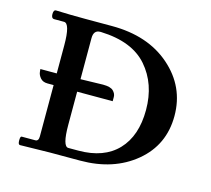

<svg xmlns="http://www.w3.org/2000/svg" viewBox="-77 -574 735 668"><g transform="rotate(15 290.0 -240.5)"><path d="M154 0 47 2Q40 2 40 -13Q40 -28 45 -28H94Q106 -28 106 -45V-230H84Q67 -230 58 -240.5Q49 -251 48 -262L47 -272H106V-373Q106 -452 84 -452H49Q38 -452 38 -467.5Q38 -483 47 -483Q99 -481 152 -481H249Q379 -481 459.5 -410.5Q540 -340 540 -235Q540 -130 461.5 -65Q383 0 263 0ZM215 -451Q191 -451 191 -422V-274L272 -276Q299 -276 309 -266Q319 -256 319 -244.5Q319 -233 319 -229H191V-110Q191 -32 212 -32H248Q340 -32 389.5 -84Q439 -136 439 -229.5Q439 -323 385 -385Q331 -447 218 -451Q216 -451 215 -451Z"/></g></svg>

Font: Sedan SC
Style: Regular
Weight: 400
Designer: Sebastian Salazar
Foundry: Sebastian Salazar
Version: Version 1.001